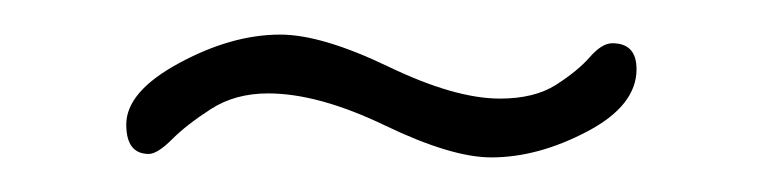

<svg xmlns="http://www.w3.org/2000/svg" viewBox="-20 -314 440 111"><path d="M269 -257Q289 -257 301.5 -265Q314 -273 321 -281Q328 -289 334 -289Q348 -289 348 -274Q348 -253 319.5 -238Q291 -223 264 -223Q241 -223 202.5 -241.5Q164 -260 135 -260Q116 -260 102 -251Q88 -242 79.5 -233.5Q71 -225 66 -225Q53 -225 53 -242Q53 -261 83.5 -277.5Q114 -294 142 -294Q166 -294 204.5 -275.5Q243 -257 269 -257Z"/></svg>

Font: Dosis
Style: ExtraLight
Weight: 250
Designer: Edgar Tolentino, Pablo Impallari, Igino Marini
Foundry: Edgar Tolentino, Pablo Impallari, Igino Marini
Version: Version 1.007